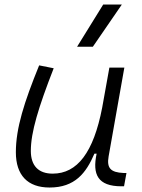

<svg xmlns="http://www.w3.org/2000/svg" viewBox="-20 -815 626 845"><path d="M198.2 10.3C309.6 10.3 358.9 -53.2 395.5 -138.7H405.3C385.7 -47.4 410.2 4.9 514.6 4.9H525.9L536.6 -53.7H523.4C466.3 -56.2 449.2 -75.7 458 -126.5L527.3 -517.6H461.4L429.7 -341.3C391.6 -144 320.3 -50.8 211.9 -50.8C149.4 -50.8 115.7 -85.4 115.7 -150.9C115.7 -232.9 148.9 -341.8 216.3 -514.6L152.3 -527.3C86.4 -365.2 49.8 -251 49.8 -145C49.8 -43.9 101.6 10.3 198.2 10.3ZM319.3 -609.4H388.7L516.1 -794.9H434.1Z"/></svg>

Font: Cascadia Mono NF Light
Style: Italic
Weight: 300
Italic angle: -10°
Monospace: yes
Designer: Aaron Bell
Foundry: Saja Typeworks
Version: Version 2404.023